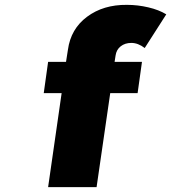

<svg xmlns="http://www.w3.org/2000/svg" viewBox="-20 -771 705 791"><path d="M160.2 -387.2 178.2 -516.1H252L259.8 -565.9Q271.5 -651.9 338.6 -701.9Q405.8 -752 502.9 -751Q547.4 -751 591.1 -740.7Q634.8 -730.5 665 -711.9L576.2 -573.2Q548.8 -594.2 521 -594.2Q495.1 -594.2 477.3 -580.3Q459.5 -566.4 456.1 -542L452.1 -516.1H564.9L546.9 -387.2H434.1L377.9 0H178.2L233.9 -387.2Z"/></svg>

Font: Trueno ExtraBold
Style: Italic
Weight: 800
Designer: Julieta Ulanovsky
Foundry: Julieta Ulanovsky
Version: Version 3.001b | FøM Fix